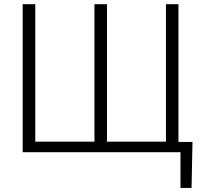

<svg xmlns="http://www.w3.org/2000/svg" viewBox="-20 -731 982 922"><path d="M149.4 -710.9V-50.8H433.6V-710.9H493.7V-50.8H776.9V-710.9H836.9V-49.3H904.3L899.9 171.4H846.7V0H88.9V-710.9Z"/></svg>

Font: SteelSelectRoboto
Style: Regular
Weight: 300
Designer: Google
Version: Version 2.137; 2017